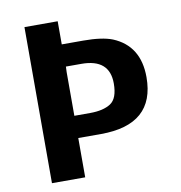

<svg xmlns="http://www.w3.org/2000/svg" viewBox="-79 -768 795 842"><g transform="rotate(-10 319.0 -347.5)"><path d="M85 0V-695H233V-592H329Q412 -592 458 -574Q574 -526 574 -386Q574 -175 334 -175H233V0ZM233 -274H303Q362 -274 395 -295.5Q428 -317 428 -384Q428 -493 303 -493H234Q234 -489 233.5 -481Q233 -473 233 -468Z"/></g></svg>

Font: Coval
Style: Heavy
Weight: 900
Foundry: Context Ltd
Version: Version 001.000